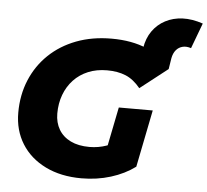

<svg xmlns="http://www.w3.org/2000/svg" viewBox="-57 -910 1065 986"><g transform="rotate(5 475.0 -417.5)"><path d="M398 14Q292 14 212.5 -25Q133 -64 89.5 -133.5Q46 -203 46 -294Q46 -385 78 -462Q110 -539 169 -595.5Q228 -652 309.5 -683Q391 -714 491 -714Q596 -714 672.5 -681Q749 -648 796 -584L654 -473Q619 -516 578 -533Q537 -550 482 -550Q428 -550 384.5 -532Q341 -514 310 -481Q279 -448 262.5 -403.5Q246 -359 246 -307Q246 -260 267 -224.5Q288 -189 328 -169.5Q368 -150 425 -150Q471 -150 513.5 -165Q556 -180 599 -215L674 -70Q620 -30 549 -8Q478 14 398 14ZM674 -70 505 -101 558 -365H733ZM640 -584 656 -680Q664 -731 690 -768Q716 -805 756 -826Q796 -847 845 -849Q894 -851 950 -832L901 -701Q877 -709 857 -704Q837 -699 823.5 -683Q810 -667 805 -641L796 -584Z"/></g></svg>

Font: Montserrat Thin ExtraBold
Style: Italic
Weight: 800
Italic angle: -11.3°
Version: Version 9.000